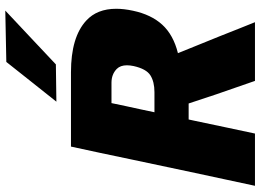

<svg xmlns="http://www.w3.org/2000/svg" viewBox="-152 -856 1008 744"><g transform="rotate(-90 352.0 -484.0)"><path d="M4 0Q16.5 -57 27.5 -109.5Q38.5 -161.5 53.5 -230.5L105 -473.5Q120 -544.5 131.5 -599.5Q143 -654 156 -713H444Q580 -713 644 -654Q690 -612 690 -537.5Q690 -508 682.5 -473Q667.5 -402 628 -359Q588.5 -316 518 -298.5L554 -209.5Q567.5 -176 583 -138Q598 -99.5 612.5 -63.5Q627 -27.5 638 0H410.5Q396.5 -40.5 384 -76.5Q371.5 -112.5 359 -148.5L323 -257H261L255.5 -231.5Q241 -162 229.8 -109.5Q218.5 -57 206.5 0ZM403.5 -556H324.5Q319 -529.5 313 -501.2Q307 -473 300 -441.5L289 -389.5H367Q407 -389.5 432 -405.2Q457 -421 468 -470Q471 -484.5 471 -496Q471 -521.5 457 -535.5Q436 -556 403.5 -556ZM330 -769.5Q369 -819 407.5 -867Q445.5 -915 484 -963.5L683 -967.5Q629 -916.5 576.5 -867.5Q524 -818 474.5 -771.5Z"/></g></svg>

Font: Heraclito ExtraBold
Style: Italic
Weight: 800
Italic angle: -12°
Designer: Kostas Bartsokas (font) & Cristiano Sobral (main changes)
Foundry: Kostas Bartsokas (font) & Cristiano Sobral (main changes)
Version: Version 1.00;July 8, 2020;FontCreator 13.0.0.2655 64-bit